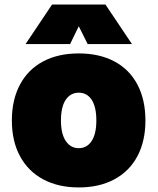

<svg xmlns="http://www.w3.org/2000/svg" viewBox="-20 -809 690 841"><path d="M32 -281Q32 -372 67.5 -438.5Q103 -505 169 -540Q235 -575 325 -575Q415 -575 481 -540Q547 -505 582 -438.5Q617 -372 617 -281Q617 -191 582 -125Q547 -59 481 -23.5Q415 12 325 12Q235 12 169 -23.5Q103 -59 67.5 -125Q32 -191 32 -281ZM325 -160Q361 -160 381.5 -191.5Q402 -223 402 -281Q402 -341 381.5 -372Q361 -403 325 -403Q289 -403 268 -372Q247 -341 247 -281Q247 -223 268 -191.5Q289 -160 325 -160ZM208 -789H442L558 -616H364L325 -694L287 -616H92Z"/></svg>

Font: Azeret Mono Black
Style: Regular
Weight: 900
Designer: Martin Vácha
Foundry: Displaay
Version: Version 1.000; Glyphs 3.0.3, build 3074